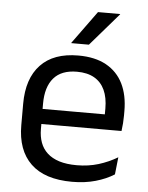

<svg xmlns="http://www.w3.org/2000/svg" viewBox="-51 -725 601 778"><g transform="rotate(5 249.5 -336.0)"><path d="M271.1 11.1Q159.6 11.1 103 -43.4Q46.4 -97.8 46.4 -199.7V-286.6Q46.4 -389.4 99.1 -445.1Q151.7 -500.9 252.5 -500.9Q320.4 -500.9 366.1 -475.7Q411.7 -450.4 434.7 -403.9Q457.6 -357.4 457.6 -293V-274.8Q457.6 -259.1 456.4 -243Q455.2 -226.9 453 -211.4H378.7Q379.5 -235.6 379.7 -257.1Q379.9 -278.6 379.9 -296.4Q379.9 -341 365.6 -371.8Q351.4 -402.6 323.2 -418.8Q294.9 -435 252.5 -435Q189.4 -435 158 -398.5Q126.6 -362.1 126.6 -294.1V-247.4L127 -237.5V-190.8Q127 -160.4 136 -135.9Q145 -111.3 164.1 -93.8Q183.3 -76.2 213 -66.8Q242.8 -57.5 284.2 -57.5Q331.3 -57.5 372.3 -70Q413.3 -82.6 449.4 -104.2L441.8 -34Q409.6 -13.5 366.4 -1.2Q323.3 11.1 271.1 11.1ZM435.9 -211.4H89.1V-272.7H435.9ZM219.2 -549.7 316.1 -683.1H406.1V-681.7L290.9 -548.4H219.2Z"/></g></svg>

Font: Anek Kannada Medium
Style: Regular
Weight: 500
Designer: Vaishnavi Murthy, Maithili Shingre (Kannada) & Yesha Goshar (Latin)
Foundry: Ek Type
Version: Version 1.003